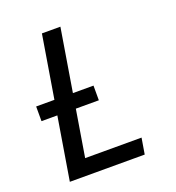

<svg xmlns="http://www.w3.org/2000/svg" viewBox="-133 -841 866 947"><g transform="rotate(-20 300.0 -367.5)"><path d="M72 0 193 -735H290L183 -84H479L465 0ZM43 -329V-406H344V-329Z"/></g></svg>

Font: Iosevka Custom Medium
Style: Italic
Weight: 500
Italic angle: -9°
Designer: Belleve Invis
Foundry: Belleve Invis
Version: Version 27.0.1